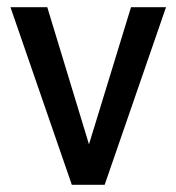

<svg xmlns="http://www.w3.org/2000/svg" viewBox="-20 -512 488 532"><path d="M179 0 9 -492H111L236 -81H217L343 -492H440L270 0Z"/></svg>

Font: Nunito Sans 10pt Condensed SemiBold
Style: Regular
Weight: 600
Width: 3
Designer: Vernon Adams
Foundry: Vernon Adams
Version: Version 3.101;gftools[0.9.27]